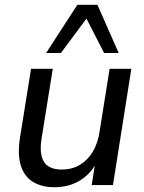

<svg xmlns="http://www.w3.org/2000/svg" viewBox="-20 -775 605 804"><path d="M208 9Q156 9 119.5 -12.5Q83 -34 68 -79Q53 -124 63 -194L110 -487H201L154 -194Q147 -151 154 -122Q161 -93 182 -79Q203 -65 238 -65Q282 -65 315 -85Q348 -105 369 -140.5Q390 -176 397 -224L439 -487H530L453 0H364L381 -108H391Q366 -52 318.5 -21.5Q271 9 208 9ZM173 -553 304 -755H388L477 -553H416L342 -697L235 -553Z"/></svg>

Font: Nunito Sans 12pt ExtraLight 12pt Medium
Style: Italic
Weight: 500
Italic angle: -9°
Version: Version 3.101;gftools[0.9.27]